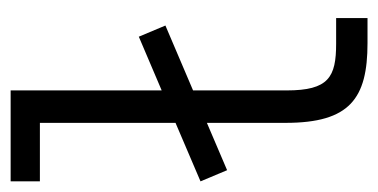

<svg xmlns="http://www.w3.org/2000/svg" viewBox="-205 -516 711 361"><g transform="rotate(-90 150.5 -335.5)"><path d="M283 -380 262 -430 161 -387V-671H-10V-616H100V-361L-10 -314L11 -264L100 -302V-154C100 -33 146 0 250 0H297V-59H249C186 -59 161 -73 161 -152V-328Z"/></g></svg>

Font: Stint Ultra Expanded
Style: Regular
Weight: 400
Width: 7
Designer: Astigmatic (AOETI)
Foundry: Astigmatic (AOETI)
Version: Version 1.000